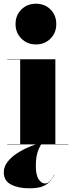

<svg xmlns="http://www.w3.org/2000/svg" viewBox="-24 -780 388 1037"><path d="M269.5 164Q262 178 250 195Q238 212 211.5 224.5Q185 237 134.5 237Q74 237 35.2 216.5Q-3.5 196 -3.5 151Q-3.5 121 16 95.2Q35.5 69.5 67 48.8Q98.5 28 135 12.8Q171.5 -2.5 205.5 -12L206.5 -10Q198.5 -5 184 28Q169.5 61 169.5 116Q169.5 166 185 188.5Q200.5 211 218.5 211Q235 211 246.2 197.8Q257.5 184.5 268.5 163ZM60 -650Q60 -697.5 91.5 -728.8Q123 -760 170 -760Q217.5 -760 248.8 -728.8Q280 -697.5 280 -650Q280 -603 248.8 -571.5Q217.5 -540 170 -540Q123 -540 91.5 -571.5Q60 -603 60 -650ZM15 -2H85V-458H15V-460H275V-2H345V0H15Z"/></svg>

Font: Bodoni* 96pt Fatface
Style: Regular
Weight: 900
Version: Version 2.3